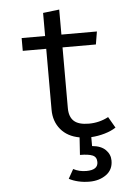

<svg xmlns="http://www.w3.org/2000/svg" viewBox="-59 -702 719 986"><g transform="rotate(-5 300.0 -209.0)"><path d="M484 140Q484 187 448.5 212.5Q413 238 362 238Q332 238 304.5 231.5Q277 225 257 214L284 166Q314 182 351 182Q411 182 411 141Q411 115 390 106Q369 97 325 97L331 7Q269 -4 234.5 -45.5Q200 -87 200 -147V-461H79V-527H200V-646L284 -656V-527H467L456 -461H284V-148Q284 -103 308 -81Q332 -59 385 -59Q439 -59 486 -84L519 -27Q495 -11 460.5 -1Q426 9 391 11V57Q437 61 460.5 84.5Q484 108 484 140Z"/></g></svg>

Font: FiraDG Mono
Style: Regular
Weight: 400
Designer: Carrois Corporate & Edenspiekermann AG
Foundry: Carrois Corporate GbR & Edenspiekermann AG
Version: Version 3.206